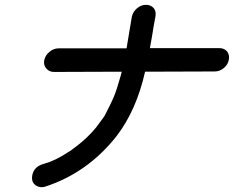

<svg xmlns="http://www.w3.org/2000/svg" viewBox="-20 -729 972 798"><path d="M153 49Q140 49 128 41Q113 30 113 11Q113 6 114 0Q121 -36 159 -47L184 -55L196 -60Q226 -72 267 -99Q269 -99 270 -101H271L279 -107Q327 -142 353 -170Q359 -175 380 -200Q391 -214 411 -242L415 -248Q445 -305 458 -339L466 -362L481 -412L486 -431L204 -430Q184 -430 172 -445Q163 -456 163 -469Q163 -474 164 -479Q168 -499 185.5 -513.5Q203 -528 223 -528H506L528 -660Q533 -681 550 -695Q567 -709 587 -709Q607 -709 619 -695Q627 -685 627 -671Q627 -666 626 -660Q618 -619 612 -579L603 -529H892Q912 -529 924 -515Q932 -504 932 -490Q932 -485 931 -480Q927 -460 910 -446Q893 -432 873 -432L583 -431Q547 -271 465 -164Q345 -11 167 47Q159 49 153 49Z"/></svg>

Font: Bad Comic
Style: Italic
Weight: 400
Italic angle: -11°
Designer: GGBotNet
Foundry: GGBotNet
Version: 0.95